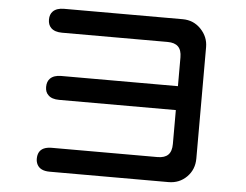

<svg xmlns="http://www.w3.org/2000/svg" viewBox="-52 -775 1103 860"><g transform="rotate(5 500.0 -345.0)"><path d="M166 -319.3Q152.3 -332 152.3 -355.5Q152.3 -379.9 166 -393.6Q182.6 -410.2 215.8 -410.2H740.2V-540Q740.2 -572.3 724.6 -587.9Q709 -603.5 676.8 -603.5H202.1Q168.9 -603.5 152.3 -620.1Q138.7 -633.8 138.7 -657.2Q138.7 -680.7 152.3 -694.3Q168.9 -710.9 202.1 -710.9H735.4Q784.2 -710.9 817.4 -676.3Q850.6 -641.6 850.6 -595.7V-94.7Q850.6 -44.9 817.4 -11.7Q784.2 21.5 735.4 21.5H201.2Q158.2 21.5 144.5 -5.9Q138.7 -17.6 138.7 -31.2Q138.7 -66.4 165 -79.1Q179.7 -85.9 201.2 -85.9H676.8Q709 -85.9 724.6 -101.6Q740.2 -117.2 740.2 -150.4V-302.7H215.8Q181.6 -302.7 166 -319.3Z"/></g></svg>

Font: FakePearl
Style: SemiBold
Weight: 400
Version: Version 1.2